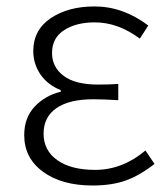

<svg xmlns="http://www.w3.org/2000/svg" viewBox="-20 -567 524 600"><path d="M269.5 12.7Q172.9 12.7 114.3 -30.3Q55.7 -73.2 55.7 -144.5Q55.7 -199.2 88.4 -233.9Q121.1 -268.6 169.9 -280.3V-285.2Q128.9 -301.8 106.4 -334.5Q84 -367.2 84 -407.2Q84 -473.6 138.7 -510.3Q193.4 -546.9 275.4 -546.9Q364.3 -546.9 443.4 -487.3L417 -446.3Q348.6 -497.1 276.4 -497.1Q217.8 -497.1 180.2 -472.7Q142.6 -448.2 142.6 -401.4Q142.6 -357.4 178.7 -330.1Q214.8 -302.7 287.1 -302.7Q322.3 -302.7 349.6 -304.7V-253.9Q302.7 -256.8 271.5 -256.8Q196.3 -256.8 156.2 -229Q116.2 -201.2 116.2 -149.4Q116.2 -96.7 159.2 -66.4Q202.1 -36.1 277.3 -36.1Q362.3 -36.1 434.6 -96.7L462.9 -54.7Q415 -17.6 371.6 -2.4Q328.1 12.7 269.5 12.7Z"/></svg>

Font: Bpmf Zihi Sans Light
Style: Light
Weight: 300
Foundry: But Ko
Version: Version 1.320